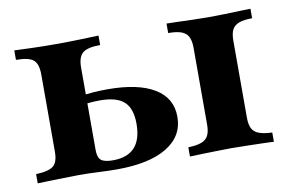

<svg xmlns="http://www.w3.org/2000/svg" viewBox="-53 -506 893 594"><g transform="rotate(-10 393.0 -209.0)"><path d="M500 0V-29Q526.6 -29.8 541.5 -35.5Q556.5 -41.1 562.9 -53.6Q569.4 -66.1 569.4 -87.1V-329.8Q569.4 -351.6 562.9 -364.1Q556.5 -376.6 541.5 -382.3Q526.6 -387.9 500 -387.9V-417.7Q512.9 -417.7 534.7 -416.9Q556.5 -416.1 582.3 -415.3Q608.1 -414.5 632.3 -414.5Q656.5 -414.5 682.3 -415.3Q708.1 -416.1 729.8 -416.9Q751.6 -417.7 763.7 -417.7V-387.9Q737.9 -387.9 722.6 -382.3Q707.3 -376.6 700.8 -364.1Q694.4 -351.6 694.4 -329.8V-87.1Q694.4 -66.1 700.8 -53.6Q707.3 -41.1 722.6 -35.5Q737.9 -29.8 763.7 -29V0Q751.6 -0.8 729.8 -1.2Q708.1 -1.6 682.3 -2.4Q656.5 -3.2 631.5 -3.2Q608.1 -3.2 582.3 -2.4Q556.5 -1.6 534.7 -1.2Q512.9 -0.8 500 0ZM21.8 0V-29Q62.1 -30.6 76.6 -42.7Q91.1 -54.8 91.1 -87.1V-329.8Q91.1 -362.9 76.6 -375.4Q62.1 -387.9 21.8 -387.9V-417.7Q40.3 -416.9 76.6 -415.7Q112.9 -414.5 152.4 -414.5Q189.5 -414.5 228.2 -415.7Q266.9 -416.9 286.3 -417.7V-387.9Q246.8 -387.9 231.5 -375.4Q216.1 -362.9 216.1 -329.8V-70.2Q216.1 -46.8 226.6 -38.3Q237.1 -29.8 263.7 -29.8Q308.9 -29.8 331.9 -54.4Q354.8 -79 354.8 -129Q354.8 -176.6 331.5 -198Q308.1 -219.4 255.6 -219.4Q241.9 -219.4 226.6 -218.1Q211.3 -216.9 189.5 -213.7V-241.1Q216.9 -246 239.5 -247.6Q262.1 -249.2 284.7 -249.2Q380.6 -249.2 431.9 -218.1Q483.1 -187.1 483.1 -128.2Q483.1 -66.9 427.8 -33.5Q372.6 0 271 0Q243.5 0 214.5 -1.6Q185.5 -3.2 150.8 -3.2Q128.2 -3.2 103.2 -2.4Q78.2 -1.6 56.5 -1.2Q34.7 -0.8 21.8 0Z"/></g></svg>

Font: Playfair 5pt SemiExpanded Light ExtraBold
Style: Regular
Weight: 800
Version: Version 2.001;gftools[0.9.30]